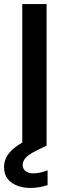

<svg xmlns="http://www.w3.org/2000/svg" viewBox="-40 -720 320 948"><path d="M70 0V-700H190V0ZM110 208Q76 208 46 197Q16 186 -2 163.5Q-20 141 -20 105Q-20 78 -7.5 54.5Q5 31 34.5 7.5Q64 -16 115 -38L163 -58L190 -1L137 25Q101 43 86.5 59.5Q72 76 72 94Q72 114 86.5 125Q101 136 125 136Q140 136 158.5 132Q177 128 195 121V194Q177 200 155 204Q133 208 110 208Z"/></svg>

Font: DM Sans 16pt SemiBold
Style: Regular
Weight: 600
Version: Version 4.004;gftools[0.9.30]